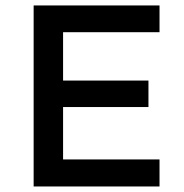

<svg xmlns="http://www.w3.org/2000/svg" viewBox="-20 -674 665 694"><path d="M101.6 0V-654.3H556.6V-557.6H208V-97.7H556.6V0ZM167 -287.1V-382.8H516.6V-287.1Z"/></svg>

Font: Sen Medium
Style: Regular
Weight: 500
Designer: Kosal Sen, Philatype
Foundry: Philatype
Version: Version 2.000;gftools[0.9.31]